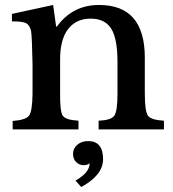

<svg xmlns="http://www.w3.org/2000/svg" viewBox="-20 -521 698 773"><path d="M206 -414H209Q272 -501 379 -501Q563 -501 563 -289V-149Q563 -74 575 -56Q587 -38 640 -35V0H377V-35Q427 -37 440 -55Q453 -73 453 -143V-271Q453 -366 427.5 -406Q402 -446 345 -446Q286 -446 253.5 -403Q221 -360 222 -277V-149Q221 -73 232.5 -55.5Q244 -38 296 -35V0H31V-34Q84 -38 97 -55.5Q110 -73 111 -142V-262Q109 -373 105 -397Q99 -421 84.5 -428Q70 -435 28 -435V-465L194 -501ZM307 232 284 206Q341 174 341 136Q333 144 317 144Q299 144 286.5 131.5Q274 119 274 98Q274 77 291 62Q308 47 335 47Q395 47 395 120Q395 184 307 232Z"/></svg>

Font: Kolar Light
Style: Regular
Weight: 300
Designer: Ramakrishna Saiteja (Kannada); Shiva Nallaperumal (Latin)
Foundry: Indian Type Foundry
Version: Version 1.001;PS 1.0;hotconv 1.0.88;makeotf.lib2.5.647800